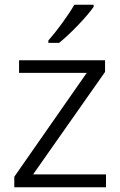

<svg xmlns="http://www.w3.org/2000/svg" viewBox="-20 -786 505 806"><path d="M373 -757V-766H292C267 -722 217 -654 183 -616V-606H228C277 -645 345 -717 373 -757ZM425 0V-54H119L421 -484V-533H60V-480H344L40 -44V0Z"/></svg>

Font: Noto Kufi Arabic Light
Style: Regular
Weight: 300
Designer: Monotype Design Team, David Williams, Khaled Hosny
Foundry: Google LLC
Version: Version 2.109